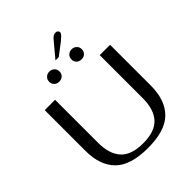

<svg xmlns="http://www.w3.org/2000/svg" viewBox="-280 -1196 1365 1365"><g transform="rotate(-45 402.5 -513.0)"><path d="M74 -291V-700H178V-268Q178 -156 231 -97Q284 -38 403 -38Q520 -38 573.5 -96Q627 -154 627 -268V-700H731V-291Q731 -145 654 -67.5Q577 10 403 10Q229 10 151.5 -67.5Q74 -145 74 -291ZM476 -1013Q496 -1036 516 -1036Q529 -1036 536 -1030Q543 -1024 543 -1014Q543 -1004 533 -993.5Q523 -983 499 -963L411 -896H378ZM239 -820Q239 -842 254 -856.5Q269 -871 291 -871Q313 -871 328 -856.5Q343 -842 343 -820Q343 -798 328.5 -784Q314 -770 291 -770Q268 -770 253.5 -784Q239 -798 239 -820ZM463 -820Q463 -842 478 -856.5Q493 -871 515 -871Q537 -871 552 -856.5Q567 -842 567 -820Q567 -798 552.5 -784Q538 -770 515 -770Q492 -770 477.5 -784Q463 -798 463 -820Z"/></g></svg>

Font: Fahkwang
Style: Regular
Weight: 400
Version: Version 1.000; ttfautohint (v1.6)